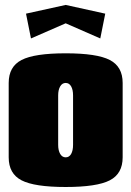

<svg xmlns="http://www.w3.org/2000/svg" viewBox="-20 -745 530 775"><path d="M105 -589.8 85 -689.9 245.1 -725.1 404.8 -689.9 384.8 -589.8 245.1 -650.9ZM475.1 -410.2V-109.9Q475.1 -43.9 423.1 -17.1Q371.1 9.8 245.1 9.8Q119.1 9.8 67.1 -17.1Q15.1 -43.9 15.1 -109.9V-410.2Q15.1 -476.1 67.1 -502.9Q119.1 -529.8 245.1 -529.8Q371.1 -529.8 423.1 -502.9Q475.1 -476.1 475.1 -410.2ZM214.8 -359.9V-160.2Q214.8 -137.7 222.9 -123.8Q231 -109.9 245.1 -109.9Q259.3 -109.9 267.1 -123.5Q274.9 -137.2 274.9 -160.2V-359.9Q274.9 -382.8 267.1 -396.5Q259.3 -410.2 245.1 -410.2Q231 -410.2 222.9 -396.2Q214.8 -382.3 214.8 -359.9Z"/></svg>

Font: Mikodacs
Style: Regular
Weight: 400
Designer: gluk (gluksza@wp.pl)
Foundry: gluk (gluksza@wp.pl)
Version: Version 0.28